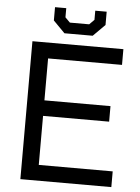

<svg xmlns="http://www.w3.org/2000/svg" viewBox="-61 -975 747 1022"><g transform="rotate(5 312.5 -464.0)"><path d="M253 -794 191 -857V-928H251V-879L277 -853H380L406 -879V-928H467V-857L404 -794ZM87 0V-737H573V-653H178V-429H531V-346H178V-84H573V0Z"/></g></svg>

Font: Tomorrow
Style: Regular
Weight: 400
Designer: Tony de Marco, Monica Rizzolli
Foundry: Just in Type
Version: Version 2.002